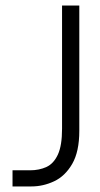

<svg xmlns="http://www.w3.org/2000/svg" viewBox="-20 -670 359 690"><path d="M25 -58H88Q121 -58 147 -70Q173 -82 188 -114.5Q203 -147 203 -207V-650H265V-200Q265 -125 239.5 -81Q214 -37 174.5 -18.5Q135 0 93 0H25Z"/></svg>

Font: Overused Grotesk Book
Style: Regular
Weight: 350
Version: Version 0.003